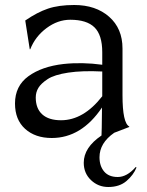

<svg xmlns="http://www.w3.org/2000/svg" viewBox="-20 -540 587 768"><path d="M123 -150Q123 -106 149 -82.5Q175 -59 224 -59Q314 -59 389 -155V-254Q309 -258 253 -249.5Q197 -241 170.5 -223.5Q144 -206 133.5 -188.5Q123 -171 123 -150ZM40 -126Q40 -196 93.5 -235Q147 -274 234 -284Q309 -292 389 -281V-331Q389 -400 358 -430.5Q327 -461 261 -461Q211 -461 166 -427.5Q121 -394 101 -343H99L81 -458Q129 -491 172 -505.5Q215 -520 277 -520Q363 -520 416.5 -473Q470 -426 470 -346V-159Q470 -48 497 -34V-32L437 -9Q378 32 378 89Q378 124 396.5 146Q415 168 451 168Q488 168 523 128L526 130Q514 160 486 184Q458 208 413 208Q373 208 344 180.5Q315 153 315 111Q315 50 386 2Q387 -4 388 -110Q306 12 187 12Q121 12 80.5 -24.5Q40 -61 40 -126Z"/></svg>

Font: Coconat
Style: Regular
Weight: 400
Designer: Sara Lavazza
Foundry: Collletttivo
Version: Version 1.000;Glyphs 3.2 (3217)